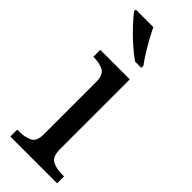

<svg xmlns="http://www.w3.org/2000/svg" viewBox="-252 -795 824 824"><g transform="rotate(45 160.0 -383.0)"><path d="M23 0V-42H36Q69 -42 93.5 -53.5Q118 -65 118 -109V-426Q118 -470 93.5 -482Q69 -494 36 -494H33V-536H212V-114Q212 -67 236 -54.5Q260 -42 294 -42H307V0ZM174 -606Q148 -624 116 -652.5Q84 -681 57.5 -710Q31 -739 18 -756V-766H125Q141 -732 165.5 -690Q190 -648 212 -619V-606Z"/></g></svg>

Font: Noto Serif Yezidi
Style: Regular
Weight: 400
Designer: Dalton Maag Ltd
Foundry: Dalton Maag Ltd
Version: Version 1.001; ttfautohint (v1.8.4.7-5d5b)